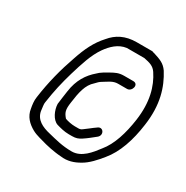

<svg xmlns="http://www.w3.org/2000/svg" viewBox="-138 -756 789 814"><g transform="rotate(30 256.5 -348.5)"><path d="M387 -636C384 -638 381 -639 377 -639H303C247 -639 209 -618 181 -584C146 -546 125 -502 106 -445C82 -377 63 -305 52 -225C49 -207 52 -187 55 -171C60 -135 84 -112 113 -96C135 -84 160 -80 186 -72L213 -66C230 -63 247 -60 265 -59C300 -54 330 -65 354 -79C384 -95 411 -126 432 -152C473 -201 497 -272 508 -354C523 -459 499 -533 462 -592C444 -618 424 -625 389 -636ZM364 -597C394 -591 412 -586 426 -565C460 -514 479 -446 466 -354C456 -283 436 -218 401 -176C376 -143 343 -100 295 -100C249 -100 214 -110 177 -119C138 -128 104 -144 97 -183L94 -207C93 -214 93 -220 94 -225C103 -286 113 -329 129 -384C146 -440 162 -494 191 -535C211 -563 239 -592 279 -597ZM372 -489H328C301 -489 287 -481 267 -470L243 -456C233 -450 226 -444 220 -438C186 -409 160 -370 152 -311C151 -304 144 -256 143 -245C144 -215 161 -177 187 -168C204 -163 226 -157 248 -157H264C283 -157 294 -161 309 -171C326 -182 344 -197 359 -209C382 -227 360 -261 337 -241C322 -231 305 -216 289 -205C285 -202 281 -200 279 -200C276 -199 273 -199 270 -199H254C238 -199 218 -203 205 -208C188 -228 183 -239 189 -279C196 -331 204 -372 234 -398C244 -408 247 -413 261 -421C280 -432 297 -447 322 -447H366C390 -447 402 -489 372 -489Z"/></g></svg>

Font: PolanStronk
Style: Ita
Weight: 500
Version: Version 1.0